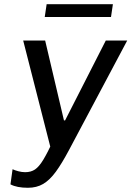

<svg xmlns="http://www.w3.org/2000/svg" viewBox="-20 -703 640 909"><path d="M112.2 186Q86.2 186 65.5 182Q44.8 178 29.5 169.8L39.5 98.2Q49.5 103 66.2 107.6Q83 112.2 99 112.2Q126.5 112.2 145.6 99.4Q164.8 86.5 184.9 53.4Q205 20.2 233 -39.8L228.8 33.5L89.8 -511H193.8L282.8 -133H288.2L480.8 -511H582.2L307 6.8Q273.2 70.5 244.4 110Q215.5 149.5 184.5 167.8Q153.5 186 112.2 186ZM191.8 -622.5 200.8 -683H514.5L505.5 -622.5Z"/></svg>

Font: Chivo Mono Medium
Style: Italic
Weight: 500
Italic angle: -8.05°
Monospace: yes
Designer: Hector Gatti
Foundry: Omnibus-Type
Version: Version 1.008